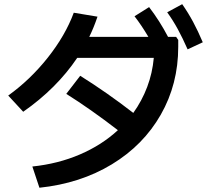

<svg xmlns="http://www.w3.org/2000/svg" viewBox="-20 -838 978 901"><path d="M533.2 -227.1Q403.8 -326.7 291 -397.5L356.4 -482.4Q483.4 -402.8 605.5 -308.1Q646 -364.7 670.7 -429.9Q695.3 -495.1 701.7 -566.4H342.3Q246.1 -423.3 88.9 -313.5L18.6 -389.6Q122.1 -463.9 204.3 -567.6Q286.6 -671.4 326.2 -778.3L437.5 -759.8Q420.4 -709 398.9 -665H676.3Q643.6 -720.2 611.3 -761.7L679.7 -804.7Q729.5 -739.7 768.6 -665H806.6L816.4 -650.4V-618.2Q816.4 -443.4 734.6 -300Q652.8 -156.7 504.9 -66.9Q356.9 22.9 165 43L131.8 -56.6Q252.9 -69.3 355.2 -113.3Q457.5 -157.2 533.2 -227.1ZM764.6 -780.3 835 -818.4Q863.3 -777.8 886 -735.6Q908.7 -693.4 931.6 -639.6L860.4 -606.4Q836.9 -659.7 814.5 -700.9Q792 -742.2 764.6 -780.3Z"/></svg>

Font: Pretendard SemiBold
Style: Regular
Weight: 600
Designer: Base glyphs from Inter by Rasmus Andersson; Hangeul glyphs from Noto Sans CJK(Source Han Sans) by Jang Soo-young and Kan
Foundry: Kil Hyung-jin
Version: Version 1.309